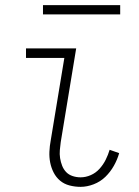

<svg xmlns="http://www.w3.org/2000/svg" viewBox="-20 -718 540 746"><path d="M293 8Q271 8 250 2.5Q229 -3 213.5 -16Q198 -29 188.5 -47.5Q179 -66 175 -86.5Q171 -107 172 -129Q173 -151 177 -172L230 -493H81V-530H276L216 -166Q214 -151 212.5 -135Q211 -119 213.5 -103.5Q216 -88 221.5 -74Q227 -60 237 -49.5Q247 -39 262 -34Q277 -29 293 -29Q313 -29 332.5 -37.5Q352 -46 366.5 -62Q381 -78 390.5 -97Q400 -116 406 -136L443 -123Q436 -98 422.5 -74Q409 -50 389.5 -31Q370 -12 344 -2Q318 8 293 8ZM147 -662V-698H447V-662Z"/></svg>

Font: Iosevka Slab Extralight
Style: Italic
Weight: 200
Italic angle: -9°
Monospace: yes
Designer: Belleve Invis
Foundry: Belleve Invis
Version: Version 11.1.1; ttfautohint (v1.8.3)